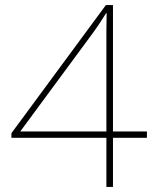

<svg xmlns="http://www.w3.org/2000/svg" viewBox="-20 -738 610 758"><path d="M560 -194H426V0H400V-194H25V-212L398 -718H426V-219H560ZM400 -524Q400 -556 400 -578.5Q400 -601 400 -618Q400 -635 400.5 -651Q401 -667 401 -686H399Q382 -659 370 -641Q358 -623 335 -592L60 -219H400Z"/></svg>

Font: Noto Sans Armenian Thin
Style: Regular
Weight: 250
Version: Version 2.007